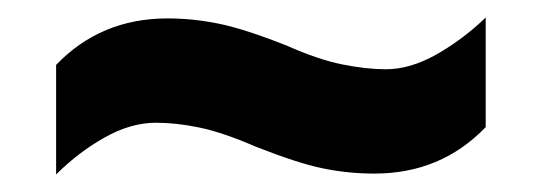

<svg xmlns="http://www.w3.org/2000/svg" viewBox="-20 -462 618 219"><path d="M271 -295Q234 -311 207.5 -316.5Q181 -322 158 -322Q129 -322 99 -305Q69 -288 44 -263V-388Q95 -441 171 -441Q200 -441 229.5 -435Q259 -429 307 -410Q343 -394 370.5 -388.5Q398 -383 420 -383Q448 -383 478 -400Q508 -417 534 -442V-317Q483 -264 407 -264Q377 -264 348 -270Q319 -276 271 -295Z"/></svg>

Font: Noto Sans ExtraBold
Style: Regular
Weight: 800
Designer: Monotype Design Team
Foundry: Monotype Imaging Inc.
Version: Version 2.007